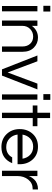

<svg xmlns="http://www.w3.org/2000/svg" viewBox="970 -1692 730 2710"><g transform="rotate(90 1335.0 -337.0)"><path d="M65 0V-500H140V0ZM62 -682H143V-584H62Z M270 -500H345V-422Q409 -508 511 -508Q593 -508 652 -450Q711 -392 711 -291V0H636V-289Q636 -357 597 -398.5Q558 -440 496 -440Q433 -440 389 -397Q345 -354 345 -288V0H270Z M1160 -500H1242L1047 0H959L763 -500H845L1003 -80Z M1312 0V-500H1387V0ZM1309 -682H1390V-584H1309Z M1646 0H1571V-434H1469V-500H1571V-679H1646V-500H1761V-434H1646Z M2056 -60Q2156 -60 2201 -144H2283Q2255 -73 2198 -32.5Q2141 8 2055 8Q1942 8 1872 -66Q1802 -140 1802 -250Q1802 -360 1870 -434Q1938 -508 2050 -508Q2162 -508 2230 -434Q2298 -360 2298 -250V-220H1879Q1888 -151 1935.5 -105.5Q1983 -60 2056 -60ZM1880 -290H2220Q2209 -356 2164.5 -398Q2120 -440 2050 -440Q1980 -440 1935.5 -398Q1891 -356 1880 -290Z M2649 -508H2654V-433H2645Q2564 -433 2514.5 -370Q2465 -307 2465 -220V0H2390V-500H2465V-377Q2470 -393 2481.5 -412.5Q2493 -432 2513.5 -455Q2534 -478 2570 -493Q2606 -508 2649 -508Z"/></g></svg>

Font: Questrial
Style: Regular
Weight: 400
Designer: Joe Prince
Foundry: Joe Prince
Version: Version 1.002